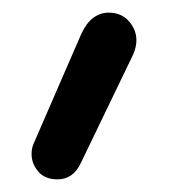

<svg xmlns="http://www.w3.org/2000/svg" viewBox="-20 -135 296 304"><path d="M71 149Q51 149 40.5 136.5Q30 124 30 109Q30 100 33 93L109 -82Q117 -99 128 -107Q139 -115 152 -115Q172 -115 184 -101.5Q196 -88 196 -71Q196 -61 191 -49L108 123Q96 149 71 149Z"/></svg>

Font: National Park
Style: Regular
Weight: 400
Designer: Andrea Herstowski, Ben Hoepner
Version: Version 1.009